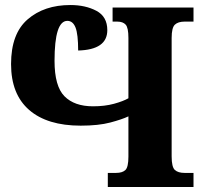

<svg xmlns="http://www.w3.org/2000/svg" viewBox="-20 -744 812 764"><path d="M409 0H750V-56H714Q689 -56 676 -67.5Q663 -79 663 -122V-593Q663 -634 676 -646Q689 -658 714 -658H750V-714H428V-658H447Q469 -658 480 -646Q491 -634 491 -593V-353Q470 -341 433.5 -331Q397 -321 350 -321Q276 -321 236.5 -361Q197 -401 197 -502Q197 -661 248 -661Q270 -661 280.5 -634.5Q291 -608 291 -543Q407 -546 407 -624Q407 -678 363.5 -701Q320 -724 260 -724Q156 -724 90 -667Q24 -610 24 -489Q24 -369 96 -306.5Q168 -244 301 -244Q372 -244 419 -256.5Q466 -269 491 -281V-121Q491 -79 479 -67.5Q467 -56 442 -56H409Z"/></svg>

Font: Noto Serif SemiCondensed Extra
Style: Regular
Weight: 800
Width: 4
Designer: Monotype Design Team
Foundry: Monotype Imaging Inc.
Version: Version 1.002